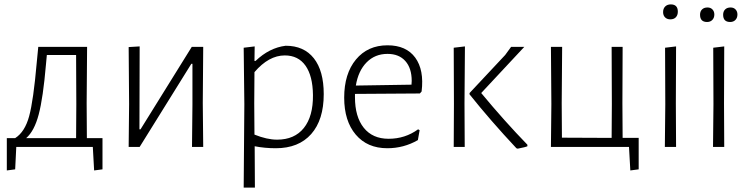

<svg xmlns="http://www.w3.org/2000/svg" viewBox="-20 -668 3405 873"><path d="M11 107V-40H49Q93 -68 112.5 -139.5Q132 -211 147 -383L154 -455H376L374 -198L375 -40H446V102L408 107L402 0H54L49 102ZM189 -375Q176 -223 156 -147.5Q136 -72 99 -40H326L327 -195L326 -418H193Z M565 0 567 -195 565 -454 615 -457 614 -80H619L852 -455H904L902 -199L904 0H853L855 -192V-378H850L615 0Z M1138 -457 1137 -391H1142Q1205 -451 1279 -460Q1362 -460 1407 -403Q1452 -346 1452 -240Q1452 -123 1395 -58.5Q1338 6 1234 6Q1184 6 1138 -3L1139 185H1088L1091 -195L1088 -451ZM1136 -198 1137 -56Q1194 -33 1240 -33Q1319 -33 1361.5 -86Q1404 -139 1403 -236Q1402 -323 1369 -369.5Q1336 -416 1275 -416Q1202 -416 1137 -340Z M1741 6Q1650 6 1597.5 -56Q1545 -118 1545 -224Q1545 -333 1598.5 -397.5Q1652 -462 1742 -462Q1827 -462 1868 -406Q1909 -350 1897 -252L1889 -243L1594 -241V-226Q1594 -137 1634 -87Q1674 -37 1747 -37Q1822 -37 1881 -80L1888 -76L1880 -31Q1816 6 1741 6ZM1742 -423Q1685 -423 1647 -384.5Q1609 -346 1598 -279L1851 -283L1852 -300Q1852 -358 1823 -390.5Q1794 -423 1742 -423Z M2043 0 2044 -195 2043 -451 2094 -457 2092 -198 2093 0ZM2364 -455 2168 -245Q2274 -117 2378 -10V-3Q2370 1 2334 8L2328 6Q2210 -120 2115 -239V-245L2277 -418L2304 -455Z M2485 0 2487 -195 2485 -455H2536L2534 -198L2535 -42L2761 -41L2762 -195L2761 -455H2811L2810 -198L2811 -41H2884V102L2846 107L2840 0Z M3030 -648Q3062 -648 3062 -615Q3062 -599 3053 -589.5Q3044 -580 3028 -580Q3013 -580 3004 -589Q2995 -598 2995 -613Q2995 -629 3004.5 -638.5Q3014 -648 3030 -648ZM3003 0 3005 -195 3004 -451 3054 -457 3053 -198 3054 0Z M3197 -634Q3211 -634 3219.5 -625Q3228 -616 3228 -602Q3228 -587 3219 -577.5Q3210 -568 3195 -568Q3163 -568 3163 -601Q3163 -616 3172 -625Q3181 -634 3197 -634ZM3302 -634Q3316 -634 3324.5 -625Q3333 -616 3333 -602Q3333 -587 3324 -577.5Q3315 -568 3300 -568Q3268 -568 3268 -601Q3268 -616 3277 -625Q3286 -634 3302 -634ZM3222 0 3224 -195 3223 -451 3273 -457 3272 -198 3273 0Z"/></svg>

Font: Alegreya Sans Light
Style: Regular
Weight: 300
Designer: Juan Pablo del Peral
Foundry: Huerta Tipografica
Version: Version 2.007